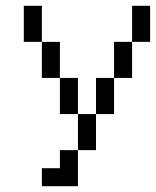

<svg xmlns="http://www.w3.org/2000/svg" viewBox="-20 -645 540 665"><path d="M187.5 -62.5H125V0H250Q250 0 250 -125H187.5ZM250 -125H312.5Q312.5 -125 312.5 -250H250Q250 -250 250 -125ZM250 -250Q250 -250 250 -375H187.5Q187.5 -375 187.5 -250ZM312.5 -250H375Q375 -250 375 -375H312.5Q312.5 -375 312.5 -250ZM187.5 -375Q187.5 -375 187.5 -500H125Q125 -500 125 -375ZM375 -375H437.5Q437.5 -375 437.5 -500H375Q375 -500 375 -375ZM125 -500Q125 -500 125 -625H62.5Q62.5 -625 62.5 -500ZM437.5 -500H500Q500 -500 500 -625H437.5Q437.5 -625 437.5 -500Z"/></svg>

Font: BFUnifontExMono
Style: Regular
Weight: 500
Version: Version 15.0.06